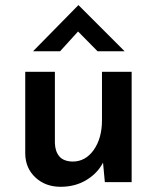

<svg xmlns="http://www.w3.org/2000/svg" viewBox="-20 -700 603 738"><path d="M213 18Q155 18 116.5 -17.5Q78 -53 77 -109V-424H191V-150Q192 -118 208 -99Q224 -80 259 -79Q309 -79 340.5 -124Q372 -169 372 -238V-424H486V0H383L376 -75Q355 -34 312 -8Q269 18 213 18ZM355 -503 280 -579 211 -503H107L281 -680H282L459 -503Z"/></svg>

Font: Reem Kufi Medium
Style: Regular
Weight: 500
Designer: Khaled Hosny
Version: Version 1.001